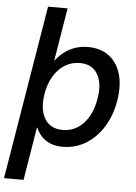

<svg xmlns="http://www.w3.org/2000/svg" viewBox="-77 -774 724 1024"><g transform="rotate(5 285.0 -262.0)"><path d="M280.3 10.3Q243.2 10.3 215.3 -1Q187.5 -12.2 168.2 -32.2Q148.9 -52.2 137.7 -79.6H135.3L88.4 204.1H-16.1L138.2 -727.5H242.7L196.3 -444.8H198.2Q217.8 -470.7 243.4 -490.2Q269 -509.8 301 -520.8Q333 -531.7 370.1 -531.7Q437 -531.7 481.9 -498Q526.9 -464.4 544.9 -403.6Q563 -342.8 549.8 -261.2Q536.1 -179.7 497.8 -118.4Q459.5 -57.1 403.3 -23.4Q347.2 10.3 280.3 10.3ZM273.4 -79.1Q316.4 -79.1 351.3 -100.8Q386.2 -122.6 410.4 -163.3Q434.6 -204.1 443.8 -261.2Q453.6 -318.8 443.1 -359.1Q432.6 -399.4 404.8 -421.1Q377 -442.9 334 -442.9Q289.6 -442.9 253.4 -420.4Q217.3 -397.9 193.1 -357.2Q168.9 -316.4 159.7 -261.2Q150.9 -206.5 161.4 -165.5Q171.9 -124.5 200.4 -101.8Q229 -79.1 273.4 -79.1Z"/></g></svg>

Font: Inter 28pt Medium
Style: Italic
Weight: 500
Italic angle: -9.3988°
Designer: Rasmus Andersson
Foundry: rsms
Version: Version 4.001;git-66647c0bb